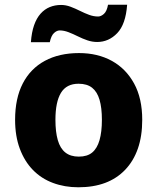

<svg xmlns="http://www.w3.org/2000/svg" viewBox="-20 -784 667 814"><path d="M583 -276Q583 -207 564.5 -154Q546 -101 510.5 -64Q475 -27 425.5 -8.5Q376 10 312 10Q254 10 204.5 -8.5Q155 -27 119.5 -63.5Q84 -100 64 -153.5Q44 -207 44 -276Q44 -367 76.5 -430Q109 -493 170 -526Q231 -559 315 -559Q394 -559 454 -526Q514 -493 548.5 -430Q583 -367 583 -276ZM215 -276Q215 -225 225 -190Q235 -155 257 -137.5Q279 -120 314 -120Q350 -120 371 -137.5Q392 -155 402 -190Q412 -225 412 -276Q412 -327 402 -361Q392 -395 370.5 -412Q349 -429 313 -429Q262 -429 238.5 -390.5Q215 -352 215 -276ZM111 -605Q114 -647 124.5 -677Q135 -707 152 -726Q169 -745 191 -754Q213 -763 239 -763Q259 -763 279 -755.5Q299 -748 319 -738Q339 -728 358 -721Q377 -714 396 -714Q408 -714 420.5 -725Q433 -736 438 -764H519Q513 -681 477 -643.5Q441 -606 392 -606Q371 -606 350.5 -613Q330 -620 310 -630Q290 -640 270.5 -647.5Q251 -655 233 -655Q221 -655 209 -644Q197 -633 191 -605Z"/></svg>

Font: Noto Sans Armenian ExtraBold
Style: Regular
Weight: 800
Version: Version 2.007